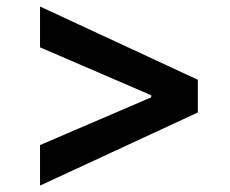

<svg xmlns="http://www.w3.org/2000/svg" viewBox="-20 -584 708 590"><path d="M587.9 -238.3 103 -13.7V-138.2L448.7 -286.6L444.8 -280.3V-296.4L448.7 -289.6L103 -438.5V-564L587.9 -338.9Z"/></svg>

Font: Inter 17pt SemiBold
Style: Regular
Weight: 600
Version: Version 4.001;git-66647c0bb